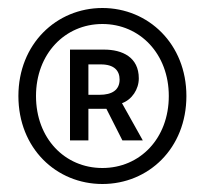

<svg xmlns="http://www.w3.org/2000/svg" viewBox="-20 -817 513 480"><path d="M236 -357C351 -357 446 -446 446 -577C446 -707 351 -797 236 -797C121 -797 26 -707 26 -577C26 -446 121 -357 236 -357ZM236 -397C142 -397 70 -471 70 -577C70 -682 142 -757 236 -757C330 -757 402 -682 402 -577C402 -471 330 -397 236 -397ZM155 -466H201V-545H246L286 -466H337L285 -559C310 -568 327 -594 327 -621C327 -674 286 -693 240 -693H155ZM201 -580V-656H232C266 -656 279 -640 279 -618C279 -592 260 -580 229 -580Z"/></svg>

Font: Source Han Sans KR
Style: Regular
Weight: 400
Designer: Ryoko NISHIZUKA 西塚涼子 (kana, bopomofo & ideographs); Paul D. Hunt (Latin, Greek & Cyrillic); Sandoll Communications 산돌커뮤니
Foundry: Adobe
Version: Version 2.004;hotconv 1.0.118;makeotfexe 2.5.65603